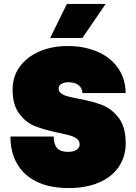

<svg xmlns="http://www.w3.org/2000/svg" viewBox="-20 -944 690 976"><path d="M33 -250H253Q253 -211 270 -191.5Q287 -172 327 -172Q353 -172 369 -182.5Q385 -193 385 -209Q385 -227 371.5 -238Q358 -249 336.5 -255Q315 -261 277 -269Q206 -284 159.5 -302Q113 -320 78.5 -365Q44 -410 44 -489Q44 -555 80.5 -605Q117 -655 180.5 -682.5Q244 -710 324 -710Q404 -710 470 -683.5Q536 -657 576.5 -603Q617 -549 619 -471H399Q398 -497 379 -511.5Q360 -526 328 -526Q306 -526 292 -517.5Q278 -509 278 -494Q278 -479 290.5 -469.5Q303 -460 323 -454.5Q343 -449 379 -442Q450 -429 498.5 -410.5Q547 -392 583 -345.5Q619 -299 619 -216Q619 -147 583 -95Q547 -43 481.5 -15.5Q416 12 330 12Q233 12 166.5 -20.5Q100 -53 66.5 -112Q33 -171 33 -250ZM320 -924H517L399 -751H235Z"/></svg>

Font: Azeret Mono Black
Style: Regular
Weight: 900
Designer: Martin Vácha
Foundry: Displaay
Version: Version 1.000; Glyphs 3.0.3, build 3074